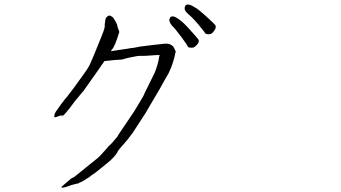

<svg xmlns="http://www.w3.org/2000/svg" viewBox="-20 -822 1540 868"><path d="M877.9 -710Q858.4 -733.4 844.7 -746.1Q831.1 -757.8 823.7 -765.6Q816.4 -773.4 815.4 -779.3Q813.5 -786.1 816.4 -793Q817.4 -797.9 822.3 -799.8Q827.1 -802.7 835 -800.8Q842.8 -799.8 853.5 -793Q866.2 -786.1 877 -778.3Q890.6 -766.6 910.2 -750Q953.1 -710.9 954.6 -706.1Q956.1 -701.2 954.6 -695.3Q953.1 -689.5 947.3 -681.6Q941.4 -673.8 936.5 -670.4Q931.6 -667 921.9 -667Q911.1 -668 908.2 -670.9Q908.2 -672.9 877.9 -710ZM801.8 -652.3Q775.4 -686.5 771.5 -691.4Q758.8 -704.1 752.9 -711.9Q747.1 -720.7 746.1 -727.5Q744.1 -733.4 748 -740.2Q749 -745.1 754.9 -747.1Q759.8 -749 766.6 -747.1Q774.4 -745.1 785.2 -737.3Q796.9 -729.5 806.6 -720.7Q820.3 -708 836.9 -689.5Q876 -646.5 877.9 -641.6Q879.9 -636.7 877.9 -630.9Q876 -625 869.1 -618.2Q862.3 -611.3 857.4 -608.4Q852.5 -605.5 841.3 -606.4Q830.1 -607.4 829.1 -611.3Q826.2 -619.1 801.8 -652.3ZM580.1 -221.7Q548.8 -179.7 544.9 -177.7V-176.8Q516.6 -145.5 512.7 -138.7Q510.7 -131.8 507.8 -129.9V-128.9Q503.9 -122.1 500 -119.1Q486.3 -100.6 453.1 -75.2Q438.5 -62.5 426.8 -53.7Q415 -44.9 409.2 -40Q403.3 -35.2 402.3 -35.2Q392.6 -29.3 383.8 -21.5L352.5 -2Q348.6 0 341.8 2.9H340.8Q335 7.8 330.1 7.8Q319.3 9.8 313.5 11.7Q305.7 14.6 303.7 14.6H302.7Q301.8 14.6 278.3 23.4Q262.7 28.3 258.8 25.4Q257.8 24.4 256.8 23.4Q258.8 22.5 261.2 20Q263.7 17.6 263.7 17.6Q266.6 15.6 285.2 -1Q300.8 -13.7 302.7 -15.6Q311.5 -19.5 317.4 -23.4L383.8 -77.1Q418.9 -105.5 422.9 -108.4Q429.7 -114.3 437.5 -123Q462.9 -151.4 463.9 -152.3Q469.7 -160.2 471.7 -162.1Q477.5 -166 487.3 -176.8Q513.7 -207 513.7 -210Q513.7 -210.9 514.6 -211.9Q578.1 -304.7 585.9 -317.4L627 -385.7Q631.8 -397.5 651.4 -436.5Q678.7 -491.2 679.7 -494.1Q694.3 -531.2 699.2 -562.5Q699.2 -566.4 701.2 -570.3L702.1 -573.2H698.2Q694.3 -573.2 689.5 -573.2Q685.5 -573.2 663.1 -571.3Q637.7 -569.3 623 -569.3Q611.3 -570.3 599.6 -568.4Q585.9 -565.4 574.2 -563.5Q561.5 -561.5 551.8 -558.6Q532.2 -552.7 529.3 -552.7Q514.6 -551.8 500 -550.8L453.1 -545.9H452.1L451.2 -544.9Q446.3 -536.1 442.4 -532.2Q427.7 -509.8 402.3 -474.6Q361.3 -417 358.4 -412.1Q352.5 -405.3 341.3 -392.1Q330.1 -378.9 325.2 -372.1H324.2Q320.3 -366.2 294.9 -333Q269.5 -300.8 263.7 -298.8Q257.8 -301.8 245.1 -296.9Q231.4 -291 227.5 -292Q224.6 -292 225.6 -299.8Q227.5 -311.5 237.3 -324.2Q252.9 -345.7 256.8 -351.6Q276.4 -377.9 288.1 -390.6Q288.1 -390.6 289.1 -392.6L314.5 -425.8L360.4 -489.3Q381.8 -518.6 389.6 -538.1Q389.6 -538.1 389.6 -539.1V-538.1Q399.4 -559.6 413.1 -593.8Q434.6 -646.5 440.4 -661.1Q457 -702.1 453.1 -708Q453.1 -711.9 456.1 -731.4Q457 -737.3 458 -739.3Q460.9 -744.1 465.8 -748Q472.7 -752.9 474.6 -752Q487.3 -748 493.2 -740.2Q508.8 -714.8 509.8 -710Q508.8 -705.1 519.5 -677.7Q498 -607.4 485.4 -597.7Q483.4 -595.7 483.4 -593.8L482.4 -590.8H485.4L490.2 -591.8L528.3 -597.7Q563.5 -602.5 571.3 -604.5Q578.1 -604.5 592.8 -607.4Q616.2 -612.3 620.1 -612.3Q667 -618.2 674.8 -619.1Q680.7 -620.1 703.1 -622.1Q725.6 -626 740.2 -624Q750 -623 762.7 -612.3Q763.7 -611.3 764.6 -609.4L774.4 -589.8Q771.5 -575.2 768.6 -563.5Q765.6 -551.8 762.7 -543Q756.8 -523.4 749 -505.9Q742.2 -488.3 731.4 -472.7Q712.9 -440.4 711.9 -437.5Q710 -432.6 676.8 -377Q638.7 -312.5 637.7 -310.5Q627.9 -295.9 608.9 -266.1Q589.8 -236.3 580.1 -221.7Z"/></svg>

Font: ToneOZ-Zhuyin-Tsuipita-TC
Style: Regular
Weight: 400
Designer: ÂÆ£ÂøóÂáåJeffrey Xuan(jeffreyx@gmail.com, ToneOZ.com) ÈòøÂù§(cjkFonts)
Foundry: ToneOZ
Version: Version 0.240710